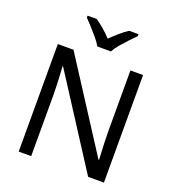

<svg xmlns="http://www.w3.org/2000/svg" viewBox="-164 -1071 1088 1198"><g transform="rotate(20 380.0 -472.0)"><path d="M663 0H558L176 -593H172Q174 -570 175.5 -538.5Q177 -507 178.5 -471.5Q180 -436 180 -399V0H97V-714H201L582 -123H586Q585 -139 583.5 -171Q582 -203 580.5 -241Q579 -279 579 -311V-714H663ZM334 -784Q321 -807 299 -833.5Q277 -860 253 -886Q229 -912 211 -931V-944H271Q297 -927 325 -903Q353 -879 378 -852Q405 -879 433 -903Q461 -927 487 -944H549V-931Q530 -912 505.5 -886Q481 -860 458.5 -833.5Q436 -807 424 -784Z"/></g></svg>

Font: Noto Sans Ambassadori
Style: Regular
Weight: 400
Designer: Monotype Design Team
Foundry: Monotype Imaging Inc.
Version: Version 2.013